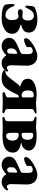

<svg xmlns="http://www.w3.org/2000/svg" viewBox="944 -1420 490 2419"><g transform="rotate(90 1189.5 -211.0)"><path d="M38 -38Q31 -73 31 -121Q31 -149 47 -149Q51 -149 56.5 -140Q62 -131 66 -120Q99 -34 174 -34Q198 -34 216 -56.5Q234 -79 234 -112Q234 -151 222.5 -175Q211 -199 184 -199Q179 -199 163.5 -194.5Q148 -190 137 -190Q122 -190 109.5 -197.5Q97 -205 97 -221Q97 -252 136 -252Q142 -252 156 -250Q160 -250 168.5 -248.5Q177 -247 186 -247Q213 -247 226 -266.5Q239 -286 239 -319Q239 -355 221 -373.5Q203 -392 180 -392Q152 -392 134.5 -379Q117 -366 98 -334Q94 -327 87.5 -313.5Q81 -300 75.5 -292.5Q70 -285 64 -285Q56 -285 54 -289.5Q52 -294 52 -304Q52 -340 59 -376Q61 -385 65.5 -393Q70 -401 77 -404Q113 -419 144.5 -427.5Q176 -436 225 -436Q300 -436 345.5 -409Q391 -382 391 -328Q391 -287 366 -266Q341 -245 299 -233Q293 -231 292.5 -227Q292 -223 298 -222Q406 -199 406 -119Q406 -57 348.5 -21.5Q291 14 204 14Q144 14 94.5 1.5Q45 -11 38 -38Z M457 -80Q457 -114 478.5 -138Q500 -162 545 -182L631 -220Q651 -229 656 -236Q661 -243 661 -263L662 -318Q664 -378 622 -378Q610 -378 597 -372.5Q584 -367 578 -360Q573 -354 573 -341Q573 -334 574 -325.5Q575 -317 575 -310Q575 -300 540 -284.5Q505 -269 481 -269Q473 -269 467.5 -275.5Q462 -282 462 -292Q462 -308 473 -323Q484 -338 510 -359Q550 -391 600.5 -413.5Q651 -436 685 -436Q742 -436 775.5 -399.5Q809 -363 808 -302L803 -108Q802 -85 810.5 -68.5Q819 -52 832 -52Q850 -52 864 -65Q867 -68 870 -68Q875 -68 878.5 -64.5Q882 -61 882 -56Q882 -44 862 -24Q824 14 775 14Q744 14 721 0Q698 -14 678 -44H676Q643 -12 617 1Q591 14 562 14Q518 14 487.5 -13.5Q457 -41 457 -80ZM650 -68Q656 -76 656 -91L659 -168Q659 -182 649 -182Q645 -182 639 -179Q611 -164 600.5 -150Q590 -136 590 -104Q590 -78 600 -66.5Q610 -55 624 -55Q640 -55 650 -68Z M865 -16Q865 -34 887 -34Q913 -34 939 -61Q965 -88 1002 -139Q1006 -144 1020.5 -164Q1035 -184 1046 -196Q1057 -208 1065 -212Q1070 -214 1070 -217Q1070 -220 1065 -221Q1018 -237 995.5 -257Q973 -277 973 -318Q973 -369 1031 -398Q1089 -427 1168 -427Q1208 -427 1238 -422Q1245 -421 1258.5 -420Q1272 -419 1283 -419Q1296 -419 1311.5 -420.5Q1327 -422 1334 -422Q1370 -426 1398 -426Q1404 -426 1407.5 -422.5Q1411 -419 1411 -414Q1411 -405 1397 -401Q1371 -394 1362.5 -386Q1354 -378 1354 -359V-61Q1354 -44 1361.5 -37.5Q1369 -31 1395 -23Q1401 -22 1404.5 -17.5Q1408 -13 1408 -9Q1408 -4 1405 -0.5Q1402 3 1396 3L1342 2L1285 0L1224 1Q1182 3 1159 3Q1153 3 1148 -1Q1143 -5 1143 -11Q1143 -26 1160 -31Q1188 -38 1198 -45.5Q1208 -53 1208 -68V-193Q1208 -202 1200 -202L1190 -201Q1183 -201 1175 -188Q1167 -175 1144 -128Q1104 -47 1065.5 -16.5Q1027 14 967 14Q927 14 896 4Q865 -6 865 -16ZM1208 -260V-365Q1208 -379 1201 -385Q1194 -391 1178 -391Q1150 -391 1135 -375Q1120 -359 1120 -312Q1120 -278 1136 -258Q1152 -238 1185 -238Q1208 -238 1208 -260Z M1454 -9Q1454 -13 1457.5 -17.5Q1461 -22 1467 -23Q1493 -31 1500.5 -37.5Q1508 -44 1508 -61V-359Q1508 -378 1499.5 -386Q1491 -394 1465 -401Q1451 -405 1451 -414Q1451 -419 1454.5 -422.5Q1458 -426 1464 -426Q1492 -426 1528 -422Q1535 -422 1550.5 -420.5Q1566 -419 1579 -419Q1590 -419 1603.5 -420Q1617 -421 1624 -422Q1654 -427 1694 -427Q1787 -427 1832 -400.5Q1877 -374 1877 -330Q1877 -295 1851 -268Q1825 -241 1785 -236Q1782 -236 1782 -233Q1782 -230 1785 -229Q1840 -219 1871.5 -196.5Q1903 -174 1903 -126Q1903 -66 1851.5 -31.5Q1800 3 1693 3Q1669 3 1633 1L1577 0L1520 2L1466 3Q1460 3 1457 -0.5Q1454 -4 1454 -9ZM1742 -312Q1742 -384 1684 -384Q1668 -384 1661 -378Q1654 -372 1654 -358V-260Q1654 -238 1677 -238Q1710 -238 1726 -258Q1742 -278 1742 -312ZM1752 -122Q1752 -158 1733 -179.5Q1714 -201 1680 -201Q1668 -201 1661 -197.5Q1654 -194 1654 -182V-93Q1654 -70 1664.5 -56Q1675 -42 1693 -42Q1718 -42 1735 -66Q1752 -90 1752 -122Z M1954 -80Q1954 -114 1975.5 -138Q1997 -162 2042 -182L2128 -220Q2148 -229 2153 -236Q2158 -243 2158 -263L2159 -318Q2161 -378 2119 -378Q2107 -378 2094 -372.5Q2081 -367 2075 -360Q2070 -354 2070 -341Q2070 -334 2071 -325.5Q2072 -317 2072 -310Q2072 -300 2037 -284.5Q2002 -269 1978 -269Q1970 -269 1964.5 -275.5Q1959 -282 1959 -292Q1959 -308 1970 -323Q1981 -338 2007 -359Q2047 -391 2097.5 -413.5Q2148 -436 2182 -436Q2239 -436 2272.5 -399.5Q2306 -363 2305 -302L2300 -108Q2299 -85 2307.5 -68.5Q2316 -52 2329 -52Q2347 -52 2361 -65Q2364 -68 2367 -68Q2372 -68 2375.5 -64.5Q2379 -61 2379 -56Q2379 -44 2359 -24Q2321 14 2272 14Q2241 14 2218 0Q2195 -14 2175 -44H2173Q2140 -12 2114 1Q2088 14 2059 14Q2015 14 1984.5 -13.5Q1954 -41 1954 -80ZM2147 -68Q2153 -76 2153 -91L2156 -168Q2156 -182 2146 -182Q2142 -182 2136 -179Q2108 -164 2097.5 -150Q2087 -136 2087 -104Q2087 -78 2097 -66.5Q2107 -55 2121 -55Q2137 -55 2147 -68Z"/></g></svg>

Font: EB Garamond ExtraBold
Style: Regular
Weight: 800
Designer: Georg Duffner and Octavio Pardo
Foundry: Georg Duffner
Version: Version 1.000